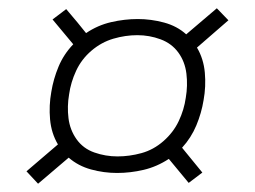

<svg xmlns="http://www.w3.org/2000/svg" viewBox="-20 -572 616 464"><path d="M72 -128 146 -191Q169 -171 200 -162.5Q231 -154 263 -154Q295 -154 327 -161.5Q359 -169 388 -188L436 -130L469 -155L420 -215Q442 -239 454.5 -269Q467 -299 472 -330Q478 -363 475 -396.5Q472 -430 456 -457L532 -523L504 -552L430 -489Q408 -509 376.5 -517.5Q345 -526 313 -526Q281 -526 248.5 -518.5Q216 -511 188 -492L167 -518L140 -550L107 -525L157 -465Q134 -441 121.5 -411Q109 -381 104 -350Q98 -317 101 -283.5Q104 -250 120 -223L44 -158ZM264 -194Q235 -194 208 -203.5Q181 -213 165 -235.5Q149 -258 145.5 -286.5Q142 -315 147 -344Q151 -373 164 -401Q177 -429 201 -449.5Q225 -470 254 -478.5Q283 -487 312 -487Q341 -487 368 -477Q395 -467 411 -445Q427 -423 430.5 -394Q434 -365 429 -336Q425 -307 412 -279.5Q399 -252 375 -231Q351 -210 322 -202Q293 -194 264 -194Z"/></svg>

Font: Iosevka Sparkle Extralight
Style: Italic
Weight: 200
Italic angle: -9°
Designer: Belleve Invis
Foundry: Belleve Invis
Version: Version 4.5.0; ttfautohint (v1.8.3)